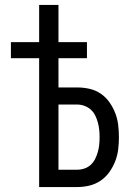

<svg xmlns="http://www.w3.org/2000/svg" viewBox="-20 -755 540 775"><path d="M138 0V-520H24V-585H138V-735H216V-585H331V-520H216V-402H292Q317 -402 341.5 -396.5Q366 -391 386.5 -377Q407 -363 421.5 -342.5Q436 -322 445 -299Q454 -276 457 -251Q460 -226 460 -201Q460 -176 457 -151.5Q454 -127 445 -104Q436 -81 421.5 -60.5Q407 -40 386.5 -26Q366 -12 341.5 -6Q317 0 292 0ZM292 -70Q307 -70 321.5 -75Q336 -80 347 -90.5Q358 -101 364.5 -114.5Q371 -128 375 -142Q379 -156 380.5 -171Q382 -186 382 -201Q382 -216 380.5 -231Q379 -246 375 -260.5Q371 -275 364.5 -288.5Q358 -302 347 -312Q336 -322 321.5 -327.5Q307 -333 292 -333H216V-70Z"/></svg>

Font: Iosevka Term SS14
Style: Regular
Weight: 400
Monospace: yes
Designer: Belleve Invis
Foundry: Belleve Invis
Version: Version 24.1.1; ttfautohint (v1.8.4)